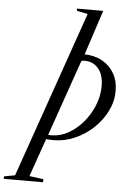

<svg xmlns="http://www.w3.org/2000/svg" viewBox="-241 -859 793 1155"><g transform="rotate(5 156.0 -282.0)"><path d="M-173.5 247.5V232.5L-107.5 220.5L243 -784.5L178.5 -797L175 -811H334.5L246 -541Q308 -539.5 354 -513.5Q400 -487.5 425.5 -442.2Q451 -397 451 -337.5Q451 -275 422.2 -216.5Q393.5 -158 344.2 -111.5Q295 -65 233 -37.8Q171 -10.5 105 -10.5Q94 -10.5 82 -11Q70 -11.5 59.5 -12.5L-21 217.5L64 229V247.5ZM90.5 -38.5Q142 -38.5 190.8 -65.8Q239.5 -93 278.8 -139Q318 -185 341.2 -242.2Q364.5 -299.5 364.5 -359.5Q364.5 -426 333.5 -464.2Q302.5 -502.5 248.5 -502.5Q237 -502.5 233.2 -500.5Q229.5 -498.5 227 -491.5L69.5 -39Q75 -38.5 79.2 -38.5Q83.5 -38.5 90.5 -38.5Z"/></g></svg>

Font: Libre Caslon Condensed
Style: Italic
Weight: 400
Italic angle: -22.583°
Designer: Pablo Impallari, Rodrigo Fuenzalida, Katja Schimmel, Ertekin Erdin
Foundry: Pablo Impallari, Rodrigo Fuenzalida
Version: Version 2.000;gftools[0.9.33]